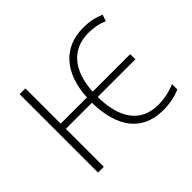

<svg xmlns="http://www.w3.org/2000/svg" viewBox="-125 -723 916 916"><g transform="rotate(-45 333.5 -264.5)"><path d="M513 10C560 10 602 0 630 -13V-49C596 -34 556 -25 514 -25C394 -25 337 -114 336 -256H590V-291H337C344 -425 409 -504 521 -504C554 -504 589 -498 619 -484L630 -517C597 -532 562 -539 520 -539C386 -539 306 -445 298 -291H121V-529H82V0H121V-256H297C299 -94 368 10 513 10Z"/></g></svg>

Font: Noto Sans SemiCondensed ExtraLight
Style: Regular
Weight: 200
Width: 4
Designer: Monotype Design Team
Foundry: Monotype Imaging Inc.
Version: Version 2.013